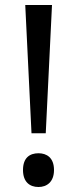

<svg xmlns="http://www.w3.org/2000/svg" viewBox="-20 -734 309 768"><path d="M163 -201 188 -714H81L106 -201ZM72 -54C72 -6 99 14 134 14C167 14 196 -6 196 -54C196 -103 167 -121 134 -121C99 -121 72 -103 72 -54Z"/></svg>

Font: Noto Sans Osage
Style: Regular
Weight: 400
Designer: Monotype Design Team
Foundry: Monotype Imaging Inc.
Version: Version 2.002